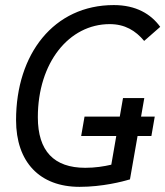

<svg xmlns="http://www.w3.org/2000/svg" viewBox="-20 -723 648 753"><path d="M292 9.8C381.3 9.8 460.4 -10.7 489.7 -19.5L519.5 -189.5H573.7L586.9 -265.6H533.2L545.9 -338.4H462.4L449.7 -265.6H311.5L298.3 -189.5H436L416.5 -77.1C387.2 -70.3 353 -64.9 314.5 -64.9C191.4 -64.9 128.4 -130.9 128.4 -263.2C128.4 -477.1 250.5 -628.4 410.2 -628.4C469.7 -628.4 511.7 -603 545.4 -562.5L608.4 -617.7C571.8 -668 513.7 -703.1 426.3 -703.1C190.9 -703.1 43 -511.2 43 -252C43 -87.4 135.7 9.8 292 9.8Z"/></svg>

Font: Cascadia Mono NF SemiLight
Style: Italic
Weight: 350
Italic angle: -10°
Monospace: yes
Designer: Aaron Bell
Foundry: Saja Typeworks
Version: Version 2404.023